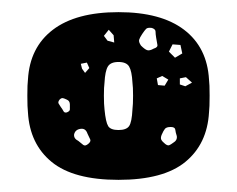

<svg xmlns="http://www.w3.org/2000/svg" viewBox="-20 -725 390 316"><path d="M175 -429Q101 -429 65 -458.5Q29 -488 26 -540Q25 -548 25 -567.5Q25 -587 26 -594Q29 -647 67 -676Q105 -705 175 -705Q245 -705 283 -676Q321 -647 324 -594Q325 -587 325 -567.5Q325 -548 324 -540Q321 -488 285 -458.5Q249 -429 175 -429ZM230 -679Q223 -680 220.5 -677.5Q218 -675 214 -669Q210 -663 209 -659.5Q208 -656 212 -650Q218 -644 222 -642.5Q226 -641 233 -645Q240 -647 239 -651.5Q238 -656 237 -663Q236 -669 236 -673Q236 -677 230 -679ZM167 -667 159 -676 151 -666 157 -658 168 -655ZM277 -651 264 -652 258 -640 268 -630 280 -637ZM175 -511Q188 -511 192.5 -517.5Q197 -524 198 -545Q199 -553 199 -567.5Q199 -582 198 -589Q197 -608 192.5 -615.5Q188 -623 175 -623Q162 -623 157.5 -615.5Q153 -608 152 -589Q151 -582 151 -567.5Q151 -553 152 -545Q154 -524 158 -517.5Q162 -511 175 -511ZM123 -622 113 -620 115 -612 120 -605 127 -613ZM257 -594 247 -600 238 -596 240 -585 251 -584ZM286 -598 276 -596V-586L285 -583L296 -589ZM90 -561Q86 -563 83.5 -563.5Q81 -564 78 -561Q75 -557 76.5 -554.5Q78 -552 80 -549Q83 -545 84.5 -542Q86 -539 90 -540Q95 -542 95 -545Q95 -548 95 -553Q95 -559 90 -561ZM261 -516Q254 -516 251.5 -513Q249 -510 246 -503Q244 -498 245.5 -495Q247 -492 252 -488Q256 -485 258.5 -486Q261 -487 265 -490Q272 -494 271 -501Q269 -507 268.5 -511.5Q268 -516 261 -516ZM124 -505Q121 -514 113 -513Q104 -512 102 -504Q101 -497 109 -493Q114 -489 117 -486.5Q120 -484 125 -488Q130 -492 128.5 -495.5Q127 -499 124 -505Z"/></svg>

Font: Rubik Moonrocks
Style: Regular
Weight: 400
Designer: Hubert and Fischer, NaN
Foundry: Hubert and Fischer, NaN
Version: Version 2.200